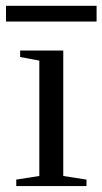

<svg xmlns="http://www.w3.org/2000/svg" viewBox="-34 -630 347 650"><path d="M180.2 -34.2 258.8 -22V0H21V-22L99.1 -34.2V-424.8L34.2 -437V-459H180.2ZM-13.7 -557.1V-610.4H293V-557.1Z"/></svg>

Font: Times New Roman
Style: Regular
Weight: 400
Designer: Steve Matteson
Foundry: Ascender Corporation
Version: Version 2.00.3